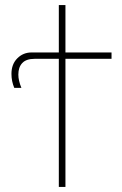

<svg xmlns="http://www.w3.org/2000/svg" viewBox="-20 -734 478 754"><path d="M211 -503H116Q83 -503 67.5 -486.5Q52 -470 52 -441Q52 -418 64 -389H36Q25 -415 25 -444Q25 -482 48 -505Q71 -528 104 -528H211V-714H237V-528H418V-503H237V0H211Z"/></svg>

Font: Noto Sans UI Thin
Style: Regular
Weight: 250
Designer: Monotype Design Team
Foundry: Monotype Imaging Inc.
Version: Version 1.001